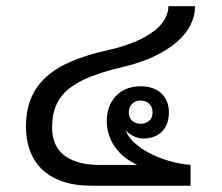

<svg xmlns="http://www.w3.org/2000/svg" viewBox="-20 -590 704 610"><path d="M585.4 0H271Q215.8 0 176.3 -14.4Q136.7 -28.8 111.6 -54Q86.4 -79.1 74.5 -113.3Q62.5 -147.5 62.5 -187Q62.5 -237.8 78.1 -276.6Q93.8 -315.4 125.7 -344.7Q157.7 -374 206.3 -394.8Q254.9 -415.5 320.8 -430.2Q375 -442.4 412.1 -458.7Q449.2 -475.1 472.2 -493.7Q495.1 -512.2 505.1 -532Q515.1 -551.8 515.1 -570.3H599.6Q599.6 -538.6 584.7 -509.5Q569.8 -480.5 540.8 -455.6Q511.7 -430.7 469.2 -410.6Q426.8 -390.6 371.1 -377.4Q311.5 -363.3 268.8 -346.7Q226.1 -330.1 198.7 -307.9Q171.4 -285.6 158.4 -255.6Q145.5 -225.6 145.5 -184.6Q145.5 -158.7 153.8 -137Q162.1 -115.2 180.4 -99.4Q198.7 -83.5 228 -74.7Q257.3 -65.9 298.8 -65.9H416Q367.2 -89.4 343.3 -126Q319.3 -162.6 319.3 -205.6Q319.3 -229 326.4 -249Q333.5 -269 347.2 -283.9Q360.8 -298.8 381.1 -307.4Q401.4 -315.9 427.7 -315.9Q446.8 -315.9 463.1 -310.5Q479.5 -305.2 491.2 -294.7Q502.9 -284.2 509.8 -268.8Q516.6 -253.4 516.6 -232.9Q516.6 -211.9 510.3 -196.3Q503.9 -180.7 492.9 -170.4Q481.9 -160.2 467.5 -155Q453.1 -149.9 437.5 -149.9Q419.4 -149.9 404.1 -157.5Q388.7 -165 379.4 -176.3Q385.7 -156.7 405 -138.4Q424.3 -120.1 452.1 -105Q480 -89.8 514.4 -79.6Q548.8 -69.3 585.4 -65.9ZM464.8 -232.9Q464.8 -250 454.1 -260.3Q443.4 -270.5 426.3 -270.5Q410.2 -270.5 399.7 -260.3Q389.2 -250 389.2 -232.9Q389.2 -216.3 399.7 -206.5Q410.2 -196.8 426.3 -196.8Q443.4 -196.8 454.1 -206.5Q464.8 -216.3 464.8 -232.9Z"/></svg>

Font: Noboto
Style: Regular
Weight: 400
Designer: Google
Version: Version 2.001101; 2014